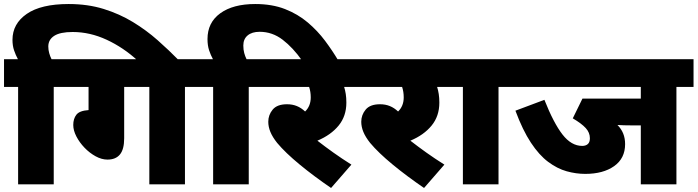

<svg xmlns="http://www.w3.org/2000/svg" viewBox="-20 -916 3466 954"><path d="M70 -484H0V-622H69Q58 -642 50 -665.5Q42 -689 42 -718Q42 -798 113 -847Q184 -896 321 -896Q416 -896 495 -871.5Q574 -847 640.5 -806.5Q707 -766 763.5 -716Q820 -666 870 -615H664Q593 -680 510 -718.5Q427 -757 341 -757Q279 -757 249.5 -738Q220 -719 220 -685Q220 -668 224.5 -652Q229 -636 236 -622H332V-484H247V0H70Z M597 -484V-229Q597 -174 576 -148.5Q555 -123 514 -123Q485 -123 455 -139.5Q425 -156 400 -182Q375 -208 359.5 -238Q344 -268 344 -295Q344 -326 359.5 -346Q375 -366 420 -369V-484H317V-622H984V-484H899V0H722V-484Z M1039 -484H969V-622H1038Q1027 -642 1019 -666Q1011 -690 1011 -722Q1011 -804 1074.5 -850Q1138 -896 1248 -896Q1332 -896 1396 -871Q1460 -846 1509 -804.5Q1558 -763 1595 -713.5Q1632 -664 1661 -615H1481Q1436 -679 1384.5 -718.5Q1333 -758 1270 -758Q1232 -758 1210.5 -740Q1189 -722 1189 -690Q1189 -669 1193.5 -652.5Q1198 -636 1205 -622H1301V-484H1216V0H1039Z M1726 -98 1625 18Q1540 -40 1469 -98.5Q1398 -157 1357 -206Q1334 -235 1323.5 -260.5Q1313 -286 1313 -311Q1313 -345 1335 -371.5Q1357 -398 1406 -398Q1433 -398 1455 -389Q1477 -380 1496 -362Q1524 -389 1524 -432Q1524 -460 1516 -484H1286V-622H1763V-484H1690Q1695 -468 1698 -449Q1701 -430 1701 -406Q1701 -339 1662.5 -292Q1624 -245 1557 -217Q1597 -186 1637 -157.5Q1677 -129 1726 -98Z M2188 -98 2087 18Q2002 -40 1931 -98.5Q1860 -157 1819 -206Q1796 -235 1785.5 -260.5Q1775 -286 1775 -311Q1775 -345 1797 -371.5Q1819 -398 1868 -398Q1895 -398 1917 -389Q1939 -380 1958 -362Q1986 -389 1986 -432Q1986 -460 1978 -484H1748V-622H2225V-484H2152Q2157 -468 2160 -449Q2163 -430 2163 -406Q2163 -339 2124.5 -292Q2086 -245 2019 -217Q2059 -186 2099 -157.5Q2139 -129 2188 -98Z M2457 -484V0H2280V-484H2210V-622H2542V-484Z M3341 -484V0H3164V-293H3117Q3098 -293 3080 -293.5Q3062 -294 3048 -295Q3067 -276 3076.5 -252.5Q3086 -229 3086 -200Q3086 -129 3031.5 -90.5Q2977 -52 2888 -52Q2842 -52 2795.5 -65Q2749 -78 2704 -111.5Q2659 -145 2618 -207Q2577 -269 2541 -366L2685 -420Q2731 -304 2775 -247.5Q2819 -191 2873 -191Q2890 -191 2900.5 -200Q2911 -209 2911 -229Q2911 -257 2890.5 -279.5Q2870 -302 2826 -328L2874 -426H3164V-484H2527V-622H3426V-484Z"/></svg>

Font: Noto Sans Devanagari UI Black
Style: Regular
Weight: 900
Designer: Jelle Bosma - Monotype Design Team
Foundry: Monotype Imaging Inc.
Version: Version 2.003; ttfautohint (v1.8.4.7-5d5b)